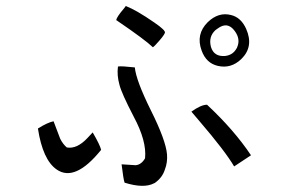

<svg xmlns="http://www.w3.org/2000/svg" viewBox="-20 -640 960 638"><path d="M798 -544Q824 -485 782 -444Q748 -411 704 -421Q665 -430 650 -472Q630 -526 670 -566Q706 -601 748 -590Q781 -582 798 -544ZM768 -483Q780 -510 760 -537Q736 -570 703 -545Q700 -543 696 -540Q672 -518 681 -484Q691 -451 728 -454Q754 -457 766 -479Q768 -481 768 -483ZM488 -483Q462 -508 371 -570Q369 -572 366 -573Q368 -584 392 -612Q396 -617 398 -620Q434 -606 493 -565Q531 -539 528 -531Q525 -521 496 -490Q490 -484 488 -483ZM814 -124 758 -87Q728 -138 644 -236Q627 -256 616 -269Q648 -292 668 -292Q758 -208 814 -124ZM394 -33Q390 -44 384 -94L431 -91Q450 -93 462 -114Q468 -171 424 -253Q384 -330 377 -358Q368 -390 372 -419Q383 -421 428 -416Q432 -373 481 -274Q531 -174 535 -127Q537 -100 528 -77Q520 -51 497 -34Q495 -32 492 -31Q458 -13 394 -33ZM316 -142Q229 -34 168 -77Q122 -109 106 -213Q138 -233 158 -237L180 -179Q189 -161 202 -150Q236 -144 271 -182Q219 -126 288 -200Q313 -157 316 -142Z"/></svg>

Font: cwTeXYen
Style: Medium
Weight: 500
Version: Version 1.17